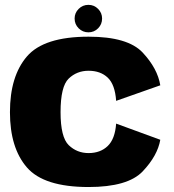

<svg xmlns="http://www.w3.org/2000/svg" viewBox="-20 -746 700 772"><path d="M336 6Q494 6 553.8 -57Q613.5 -120 624.5 -184L447 -249Q442.5 -187 413 -158.8Q383.5 -130.5 336 -130.5Q289.5 -130.5 256.5 -162.2Q223.5 -194 223.5 -295Q223.5 -398.5 256.2 -430Q289 -461.5 336 -461.5Q384 -461.5 413.2 -433.8Q442.5 -406 447 -340.5L624.5 -403Q613.5 -470.5 553.8 -534.5Q494 -598.5 336 -598.5Q156.5 -598.5 88.2 -519Q20 -439.5 20 -295Q20 -151.5 88.2 -72.8Q156.5 6 336 6ZM335.5 -616Q358.5 -616 374.5 -632.2Q390.5 -648.5 390.5 -671.5Q390.5 -694 374.5 -710.2Q358.5 -726.5 335.5 -726.5Q312.5 -726.5 296.2 -710.2Q280 -694 280 -671.5Q280 -648.5 296.2 -632.2Q312.5 -616 335.5 -616Z"/></svg>

Font: Anybody Thin ExtraBold
Style: Regular
Weight: 800
Version: Version 1.113;gftools[0.9.25]